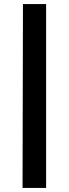

<svg xmlns="http://www.w3.org/2000/svg" viewBox="-20 -845 338 945"><path d="M207 -825V80H91L93 -825Z"/></svg>

Font: Yaldevi ExtraLight
Style: Regular
Weight: 200
Designer: Sol Matas, Rajitha Manaperi, Kosala Senevirathne
Foundry: Mooniak
Version: Version 1.100